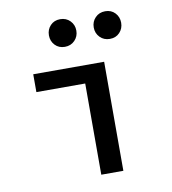

<svg xmlns="http://www.w3.org/2000/svg" viewBox="-80 -778 760 848"><g transform="rotate(-10 300.0 -354.0)"><path d="M306 0V-409H87V-489H405V0ZM246 -584Q219 -584 202 -602Q185 -620 185 -646Q185 -672 202 -690Q219 -708 246 -708Q273 -708 290.5 -690Q308 -672 308 -646Q308 -620 290.5 -602Q273 -584 246 -584ZM448 -584Q421 -584 403.5 -602Q386 -620 386 -646Q386 -672 403.5 -690Q421 -708 448 -708Q475 -708 492 -690Q509 -672 509 -646Q509 -620 492 -602Q475 -584 448 -584Z"/></g></svg>

Font: Source Code Pro Medium
Style: Regular
Weight: 500
Monospace: yes
Designer: Paul D. Hunt, Teo Tuominen
Foundry: Adobe Systems Incorporated
Version: Version 2.030;PS 1.000;hotconv 16.6.51;makeotf.lib2.5.65220